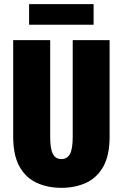

<svg xmlns="http://www.w3.org/2000/svg" viewBox="-20 -893 590 924"><path d="M275.5 11Q210 11 157.5 -12.8Q105 -36.5 74.2 -90.8Q43.5 -145 43.5 -235.5V-700H221.5V-236Q221.5 -176.5 234.5 -152Q247.5 -127.5 275.5 -127.5Q303.5 -127.5 316.8 -152Q330 -176.5 330 -236V-700H507.5V-235.5Q507.5 -145 476.8 -90.8Q446 -36.5 393.5 -12.8Q341 11 275.5 11ZM120 -774V-873H430.5V-774Z"/></svg>

Font: Trispace SemiCondensed ExtraBold
Style: Regular
Weight: 800
Width: 4
Designer: Tyler Finck
Foundry: Etcetera Type Company
Version: Version 1.210; ttfautohint (v1.8.3)